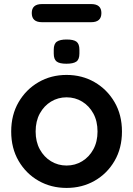

<svg xmlns="http://www.w3.org/2000/svg" viewBox="-20 -913 654 943"><path d="M579 -267Q579 -185 542.5 -122.5Q506 -60 444.5 -25Q383 10 307 10Q231 10 169.5 -25Q108 -60 71.5 -122.5Q35 -185 35 -267Q35 -349 71.5 -411.5Q108 -474 169.5 -509.5Q231 -545 307 -545Q383 -545 444.5 -509.5Q506 -474 542.5 -411.5Q579 -349 579 -267ZM459 -267Q459 -318 438.5 -355.5Q418 -393 383.5 -414Q349 -435 307 -435Q265 -435 230.5 -414Q196 -393 175.5 -355.5Q155 -318 155 -267Q155 -217 175.5 -179.5Q196 -142 230.5 -121Q265 -100 307 -100Q349 -100 383.5 -121Q418 -142 438.5 -179.5Q459 -217 459 -267ZM306 -600Q272 -600 258 -611Q244 -622 244 -650V-669Q244 -698 259.5 -708.5Q275 -719 307 -719Q342 -719 356 -708Q370 -697 370 -669V-650Q370 -621 355 -610.5Q340 -600 306 -600ZM186 -804Q136 -804 136 -849Q136 -893 186 -893H428Q478 -893 478 -849Q478 -804 428 -804Z"/></svg>

Font: Quicksand Light
Style: Bold
Weight: 700
Version: Version 3.004